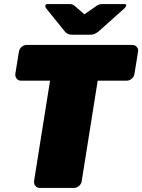

<svg xmlns="http://www.w3.org/2000/svg" viewBox="-20 -920 697 940"><path d="M377.5 -750H331.7Q310 -750 296.7 -766.7L205.8 -879.2Q201.7 -884.2 201.7 -890.8V-892.5Q203.3 -900 213.3 -900H321.7Q335.8 -900 345 -891.7L393.3 -850L453.3 -891.7Q465 -900 480 -900H588.3Q598.3 -900 598.3 -893.3V-892.5Q596.7 -886.7 589.2 -879.2L463.3 -766.7Q443.3 -750 423.3 -750ZM55 -553.3V-558.3L72.5 -666.7Q74.2 -680 85.4 -690Q96.7 -700 110.8 -700H627.5Q640 -700 648.3 -691.7Q656.7 -683.3 656.7 -671.7Q656.7 -670.8 656.2 -669.2Q655.8 -667.5 655.8 -666.7L638.3 -558.3Q636.7 -545 625.4 -535Q614.2 -525 600 -525H458.3L380 -33.3Q378.3 -20 367.1 -10Q355.8 0 341.7 0H175Q162.5 0 154.6 -8.3Q146.7 -16.7 146.7 -28.3V-33.3L225 -525H83.3Q70.8 -525 62.9 -533.3Q55 -541.7 55 -553.3Z"/></svg>

Font: BoonTook Mon
Style: Italic
Weight: 400
Italic angle: -9°
Designer: Sungsit Sawaiwan
Foundry: FontUni
Version: Version 3.0